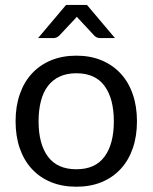

<svg xmlns="http://www.w3.org/2000/svg" viewBox="-20 -736 607 764"><path d="M284 -514.5Q339.5 -514.5 384 -496Q428.5 -477.5 460 -443.5Q491.5 -409.5 508.2 -361.2Q525 -313 525 -253.5Q525 -193.5 508.2 -145.5Q491.5 -97.5 460 -63.5Q428.5 -29.5 384 -11.2Q339.5 7 284 7Q228 7 183.2 -11.2Q138.5 -29.5 107 -63.5Q75.5 -97.5 58.8 -145.5Q42 -193.5 42 -253.5Q42 -313 58.8 -361.2Q75.5 -409.5 107 -443.5Q138.5 -477.5 183.2 -496Q228 -514.5 284 -514.5ZM284 -62.5Q359 -62.5 396 -112.8Q433 -163 433 -253Q433 -343.5 396 -394Q359 -444.5 284 -444.5Q246 -444.5 217.8 -431.5Q189.5 -418.5 170.8 -394Q152 -369.5 142.8 -333.8Q133.5 -298 133.5 -253Q133.5 -163 170.8 -112.8Q208 -62.5 284 -62.5ZM437.5 -584.5H378Q372.5 -584.5 366.8 -586.5Q361 -588.5 355.5 -594L294 -660Q289.5 -664 286 -669.5Q283.5 -667 281.5 -664.5Q279.5 -662 277.5 -660L215.5 -594Q205 -584.5 193 -584.5H131.5L243 -716.5H326Z"/></svg>

Font: TypoPRO Lato
Style: Regular
Weight: 400
Designer: Lukasz Dziedzic with Adam Twardoch and Botio Nikoltchev
Foundry: tyPoland Lukasz Dziedzic
Version: Version 2.010; 2014-09-01; http://www.latofonts.com/